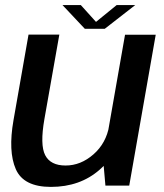

<svg xmlns="http://www.w3.org/2000/svg" viewBox="-20 -729 644 754"><path d="M394 0H487.5L591.5 -592.5H471L385 -102.5ZM213 -593H92L33 -257Q11.5 -134.5 42 -64.8Q72.5 5 180 5Q294.5 5 371.8 -63Q449 -131 462.5 -205L409 -236Q397 -166.5 347 -122.8Q297 -79 237.5 -79Q178.5 -79 157.5 -119.5Q136.5 -160 154.5 -262ZM313 -616H391.5L511 -709H438L357 -643L297.5 -709H225.5Z"/></svg>

Font: Anybody UltraCondensed Thin Medium
Style: Italic
Weight: 500
Italic angle: -10°
Version: Version 1.111